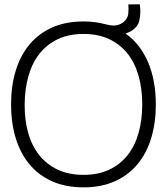

<svg xmlns="http://www.w3.org/2000/svg" viewBox="-20 -832 754 868"><path d="M612 -812.5Q614.5 -794 614.5 -778Q614.5 -758.5 609 -735.5Q603.5 -712.5 577.5 -694.5Q564.5 -685.5 547.5 -680.5Q581.5 -656.5 607 -623.5Q632.5 -590.5 649.8 -549.8Q667 -509 675.8 -461.2Q684.5 -413.5 684.5 -360Q684.5 -277.5 663.8 -208.5Q643 -139.5 601.8 -89.8Q560.5 -40 499.2 -12.5Q438 15 357.5 15Q276.5 15 215.2 -12.5Q154 -40 112.8 -89.8Q71.5 -139.5 50.8 -208.5Q30 -277.5 30 -360Q30 -442.5 50.8 -511.5Q71.5 -580.5 112.8 -630.2Q154 -680 215.2 -707.5Q276.5 -735 357.5 -735Q408 -735 450 -724Q450 -724 450 -724Q452.5 -723.5 455.2 -723Q458 -722.5 460.5 -721.5Q479.5 -716.5 493 -716.5Q510 -716.5 525.5 -724Q542 -732.5 550.2 -745Q558.5 -757.5 559.8 -769Q561 -780.5 561 -790Q561 -798.5 560.5 -807.5L560 -812ZM357.5 -41.5Q424 -41.5 473.8 -65Q523.5 -88.5 556.8 -130.5Q590 -172.5 606.5 -231Q623 -289.5 623 -360Q623 -430.5 606.5 -489Q590 -547.5 556.8 -589.5Q523.5 -631.5 473.8 -655Q424 -678.5 357.5 -678.5Q291 -678.5 241.5 -655Q192 -631.5 158.8 -589.5Q125.5 -547.5 108.8 -489Q92 -430.5 91.5 -360Q91 -289.5 107.5 -231Q124 -172.5 157.5 -130.5Q191 -88.5 241 -65Q291 -41.5 357.5 -41.5Z"/></svg>

Font: Vela Sans Light
Style: Regular
Weight: 300
Designer: Principal design: Mikhail Sharanda - project Manrope.
Design modification: Ravid Balaliev
Foundry: Mikhail Sharanda
Version: Version 1.001